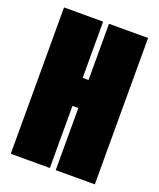

<svg xmlns="http://www.w3.org/2000/svg" viewBox="-132 -781 714 863"><g transform="rotate(20 225.0 -350.0)"><path d="M24 0V-700H211V-431H239V-700H426V0H239V-297H211V0Z"/></g></svg>

Font: Trispace Condensed ExtraBold
Style: Regular
Weight: 800
Width: 3
Designer: Tyler Finck
Foundry: Etcetera Type Company
Version: Version 1.210; ttfautohint (v1.8.3)